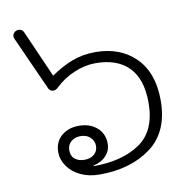

<svg xmlns="http://www.w3.org/2000/svg" viewBox="-75 -722 799 807"><g transform="rotate(-10 324.0 -319.0)"><path d="M131 -112Q131 -156 160.5 -181.5Q190 -207 235 -207Q282 -207 312 -181Q342 -155 342 -112Q342 -83 322 -61Q302 -39 268 -32V-29Q390 -29 465.5 -80.5Q541 -132 541 -252Q541 -353 491.5 -403.5Q442 -454 350 -454Q304 -454 257.5 -434Q211 -414 177 -381Q167 -371 156 -371Q149 -371 143.5 -375Q138 -379 136 -384L33 -613Q30 -619 30 -624Q30 -631 34 -637Q38 -643 45 -646Q49 -648 56 -648Q72 -648 78 -633L166 -433Q210 -464 256 -482Q302 -500 357 -500Q463 -500 528 -435.5Q593 -371 593 -253Q593 -119 506.5 -54.5Q420 10 287 10Q241 10 205.5 -7Q170 -24 150.5 -52.5Q131 -81 131 -112ZM292 -112Q292 -132 276.5 -147.5Q261 -163 235 -163Q210 -163 194 -149Q178 -135 178 -112Q178 -87 194 -74.5Q210 -62 235 -62Q260 -62 276 -75.5Q292 -89 292 -112Z"/></g></svg>

Font: Kodchasan ExtraLight
Style: Regular
Weight: 275
Version: Version 1.000; ttfautohint (v1.6)